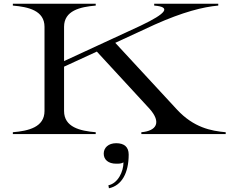

<svg xmlns="http://www.w3.org/2000/svg" viewBox="-20 -720 1247 1031"><path d="M930 -132 599 -490 811 -588C961 -655 1070 -683 1152 -690V-700H808V-690C899 -683 876 -649 735 -582L324 -392V-576C324 -663 410 -683 494 -690V-700H49V-690C133 -683 219 -663 219 -576V-124C219 -37 133 -17 49 -10V0H494V-10C410 -17 324 -37 324 -124V-362L500 -443L783 -136C848 -63 821 -17 739 -10V0H1192V-10C1113 -17 1020 -35 930 -132ZM562 275 565 291C634 276 671 209 671 110C671 69 647 49 604 49C561 49 537 74 537 105C537 137 561 159 604 159C619 159 631 159 643 152C643 201 614 264 562 275Z"/></svg>

Font: Sprat Extended
Style: Regular
Weight: 400
Width: 9
Designer: Ethan Nakache
Foundry: Collletttivo
Version: Version 2.000;Glyphs 3.2 (3217)